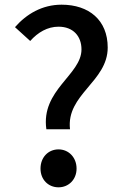

<svg xmlns="http://www.w3.org/2000/svg" viewBox="-20 -787 531 820"><path d="M178 -235H279C262 -384 440 -438 440 -584C440 -701 360 -767 243 -767C160 -767 93 -727 44 -671L109 -612C142 -649 183 -673 230 -673C293 -673 328 -632 328 -576C328 -467 154 -403 178 -235ZM230 13C273 13 307 -20 307 -67C307 -115 273 -149 230 -149C186 -149 153 -115 153 -67C153 -20 186 13 230 13Z"/></svg>

Font: Noto Sans JP Medium
Style: Regular
Weight: 500
Designer: Ryoko NISHIZUKA  (kana, bopomofo & ideographs); Paul D. Hunt (Latin, Greek & Cyrillic); Sandoll Communications , Soo-you
Foundry: Adobe
Version: Version 2.002;hotconv 1.0.116;makeotfexe 2.5.65601